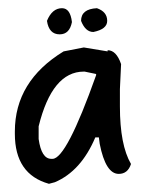

<svg xmlns="http://www.w3.org/2000/svg" viewBox="-20 -444 354 473"><path d="M186.5 -327.1 245.1 -317.4V-320.3Q266.6 -320.3 278.3 -286.1L275.4 -224.6V-181.6Q275.4 -86.9 302.7 -40Q294.9 -15.6 272.5 -15.6Q240.2 -15.6 225.6 -89.8L223.6 -105.5H214.8Q179.7 -22.5 115.2 4.9L100.6 8.8Q16.6 -14.6 16.6 -114.3V-120.1Q16.6 -244.1 136.7 -317.4ZM75.2 -101.6Q82 -52.7 106.4 -52.7H109.4Q143.6 -52.7 216.8 -258.8V-261.7L188.5 -267.6H186.5Q108.4 -267.6 75.2 -132.8ZM132.8 -423.8Q153.3 -423.8 157.2 -389.6Q151.4 -359.4 127 -359.4Q100.6 -359.4 95.7 -392.6Q108.4 -423.8 132.8 -423.8ZM218.8 -423.8Q244.1 -415 244.1 -392.6Q244.1 -372.1 210 -365.2Q190.4 -365.2 179.7 -392.6Q179.7 -421.9 218.8 -423.8Z"/></svg>

Font: Sue Ellen Francisco
Style: Regular
Weight: 400
Designer: Kimberly Geswein
Foundry: Kimberly Geswein
Version: Version 1.002 2007